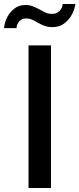

<svg xmlns="http://www.w3.org/2000/svg" viewBox="-62 -936 395 956"><path d="M80 0V-710H192V0ZM199 -801Q176 -801 159 -807.5Q142 -814 127.5 -822.5Q113 -831 99 -837.5Q85 -844 69 -844Q52 -844 42.5 -837Q33 -830 28 -821.5Q23 -813 21.5 -805Q20 -797 20 -796H-42Q-42 -804 -37 -823Q-32 -842 -19.5 -861.5Q-7 -881 13.5 -896Q34 -911 65 -911Q87 -911 103.5 -904Q120 -897 134.5 -889Q149 -881 163.5 -874Q178 -867 196 -867Q214 -867 225 -874Q236 -881 241.5 -890Q247 -899 248.5 -906.5Q250 -914 250 -916H313Q313 -910 307.5 -891Q302 -872 289 -852Q276 -832 254 -816.5Q232 -801 199 -801Z"/></svg>

Font: IngvarSans
Style: Regular
Weight: 600
Version: Version 3.000